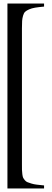

<svg xmlns="http://www.w3.org/2000/svg" viewBox="-20 -857 292 1085"><path d="M229 208H22V-836.9H229V-819.8Q197.8 -816.9 178.5 -813.7Q159.2 -810.5 144.3 -804Q129.4 -797.4 122.1 -790.5Q114.7 -783.7 110.4 -768.6Q106 -753.4 105 -738.8Q104 -724.1 104 -696.8V71.8Q104 92.8 104.2 103Q104.5 113.3 106.2 127.2Q107.9 141.1 110.8 147.2Q113.8 153.3 120.4 161.4Q127 169.4 135.3 172.6Q143.6 175.8 157.5 180.2Q171.4 184.6 188.2 186.5Q205.1 188.5 229 190.9Z"/></svg>

Font: Laureen pro
Style: Bold
Weight: 700
Designer: Ahmed zaza
Foundry: zazatype
Version: Version 1.000